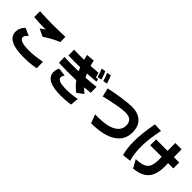

<svg xmlns="http://www.w3.org/2000/svg" viewBox="231 -2153 3538 3538"><g transform="rotate(45 2000.0 -384.0)"><path d="M112.3 -176.8Q112.3 -271.5 194.3 -356.4L340.8 -289.1Q304.7 -255.9 292 -236.3Q279.3 -216.8 279.3 -195.3Q279.3 -101.6 535.2 -101.6Q667 -101.6 862.3 -138.7L866.2 26.4Q731.4 55.7 546.9 55.7Q112.3 55.7 112.3 -176.8ZM166 -608.4V-759.8Q343.8 -749 486.3 -749Q628.9 -749 831.1 -755.9V-620.1Q696.3 -569.3 531.2 -460L384.8 -530.3Q450.2 -578.1 483.4 -594.7L466.8 -593.8Q309.6 -593.8 166 -608.4Z M1080.1 -481.4Q1170.9 -477.5 1263.2 -477.5Q1355.5 -477.5 1451.2 -479.5Q1431.6 -521.5 1419.9 -552.7Q1337.9 -550.8 1262.7 -550.8Q1187.5 -550.8 1113.3 -554.7L1111.3 -702.1Q1181.6 -699.2 1258.3 -699.2Q1335 -699.2 1373 -700.2Q1362.3 -740.2 1348.6 -802.7L1508.8 -816.4Q1520.5 -755.9 1535.2 -706.1Q1589.8 -709 1729.5 -718.8Q1738.3 -692.4 1757.8 -624L1805.7 -633.8L1819.3 -577.1Q1702.1 -565.4 1587.9 -559.6Q1605.5 -521.5 1626 -486.3Q1772.5 -495.1 1887.7 -509.8L1890.6 -357.4Q1812.5 -348.6 1732.4 -342.8Q1771.5 -300.8 1823.2 -259.8L1702.1 -167Q1606.4 -238.3 1537.1 -332Q1437.5 -329.1 1324.2 -329.1Q1210.9 -329.1 1085.9 -333ZM1132.8 -145.5Q1132.8 -208 1166 -261.7L1325.2 -241.2Q1294.9 -199.2 1294.9 -168Q1294.9 -80.1 1527.3 -80.1Q1671.9 -80.1 1800.8 -108.4L1786.1 53.7Q1648.4 72.3 1537.1 72.3Q1132.8 72.3 1132.8 -145.5ZM1716.8 -816.4 1797.9 -828.1Q1831.1 -759.8 1856.4 -668.9L1774.4 -651.4Q1748 -749 1716.8 -816.4ZM1842.8 -833 1922.9 -845.7Q1953.1 -784.2 1981.4 -687.5L1900.4 -672.9Q1876 -761.7 1842.8 -833Z M2053.7 -635.7Q2203.1 -668 2364.7 -690.9Q2526.4 -713.9 2604.5 -713.9Q2770.5 -713.9 2861.3 -628.9Q2952.1 -543.9 2952.1 -387.7Q2952.1 -183.6 2781.2 -74.2Q2610.4 35.2 2291 35.2L2226.6 -133.8Q2240.2 -132.8 2304.7 -132.8Q2532.2 -132.8 2656.2 -200.7Q2780.3 -268.6 2780.3 -394.5Q2780.3 -554.7 2595.7 -554.7Q2526.4 -554.7 2384.3 -529.3Q2242.2 -503.9 2092.8 -465.8Z M3137.7 -783.2 3302.7 -775.4Q3246.1 -513.7 3246.1 -318.4Q3246.1 -123 3290 15.6L3123 33.2Q3083 -101.6 3083 -294.4Q3083 -487.3 3137.7 -783.2ZM3340.8 -79.1Q3514.6 -84 3582 -145.5Q3649.4 -207 3649.4 -362.3L3648.4 -448.2H3348.6V-601.6H3648.4Q3646.5 -738.3 3645.5 -804.7H3809.6Q3811.5 -706.1 3812.5 -601.6H3951.2V-448.2H3814.5Q3815.4 -397.5 3815.4 -359.4Q3815.4 -148.4 3723.1 -44.4Q3630.9 59.6 3428.7 78.1Z"/></g></svg>

Font: GenEi M Gothic v2 Heavy
Style: Regular
Weight: 800
Version: Version 2.0